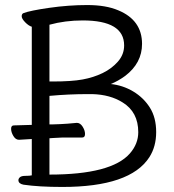

<svg xmlns="http://www.w3.org/2000/svg" viewBox="-20 -731 690 761"><path d="M227 10Q134 10 73 1Q53 -3 53 -17Q53 -23 59 -28.5Q65 -34 81.5 -34Q98 -34 106 -36V-180Q73 -178 56 -177H55Q42 -177 33 -192Q24 -207 24 -220.5Q24 -234 35 -234L106 -236V-625Q93 -629 79.5 -643Q66 -657 66 -666.5Q66 -676 73 -679Q99 -689 175.5 -700Q252 -711 326 -711Q400 -711 449 -690Q543 -651 543 -557Q543 -481 476 -430Q447 -409 419 -398Q467 -393 508 -368.5Q549 -344 574 -304.5Q599 -265 599 -207.5Q599 -150 572 -108Q496 10 227 10ZM176 -39Q422 -39 495 -123Q528 -161 528 -207Q528 -287 466 -325Q417 -356 346 -358H327Q253 -358 176 -351V-238H190L218 -239Q244 -240 284 -244H285Q298 -244 307.5 -229Q317 -214 317 -200Q317 -186 306 -186H229L190 -184Q183 -184 176 -183ZM176 -408H189Q264 -408 307.5 -416Q351 -424 387 -441.5Q423 -459 447.5 -487Q472 -515 472 -551Q472 -650 308 -650Q238 -650 176 -633Z"/></svg>

Font: LXGW WenKai TC
Style: Regular
Weight: 400
Designer: LXGW / Fontworks Inc.
Foundry: LXGW / Fontworks Inc.
Version: Version 1.330